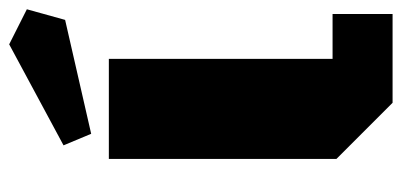

<svg xmlns="http://www.w3.org/2000/svg" viewBox="-246 -620 867 414"><g transform="rotate(-90 187.0 -413.5)"><path d="M363.3 0H171.9L50.8 -121.1V-611.8H266.6V-129.4H363.3ZM297.9 -826.7 373.5 -788.6 350.6 -706.1 105 -649.9 80.1 -709.5Z"/></g></svg>

Font: Black Ops One [rus by aLiNcE]
Style: Regular
Weight: 400
Designer: James Grieshaber
Foundry: James Grieshaber
Version: Version 1.002;May 25, 2024;FontCreator 13.0.0.2680 64-bit